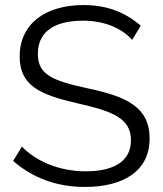

<svg xmlns="http://www.w3.org/2000/svg" viewBox="-20 -735 647 761"><path d="M538 -633C478 -685 406 -715 311 -715C163 -715 58 -643 58 -511C58 -396 137 -360 285 -326C426 -294 499 -267 499 -179C499 -96 432 -56 319 -56C210 -56 118 -100 67 -154L32 -97C112 -28 207 6 317 6C466 6 573 -55 573 -186C573 -312 479 -353 327 -385C190 -415 130 -438 130 -521C130 -602 185 -653 310 -653C395 -653 464 -622 504 -577Z"/></svg>

Font: Raleway Reg
Style: Regular
Weight: 400
Designer: Matt McInerney, Pablo Impallari, Rodrigo Fuenzalida
Foundry: Matt McInerney, Pablo Impallari, Rodrigo Fuenzalida
Version: Version 3.00 July 28, 2015